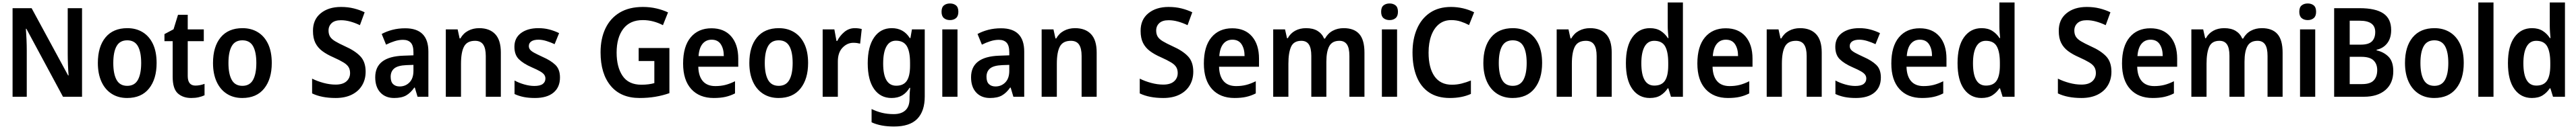

<svg xmlns="http://www.w3.org/2000/svg" viewBox="-20 -780 20693 1040"><path d="M639 0H486L192 -548H188Q191 -508 193 -460.5Q195 -413 195 -370V0H81V-714H234L527 -172H531Q528 -207 526 -256.5Q524 -306 524 -345V-714H639Z M1238 -272Q1238 -143 1177 -66.5Q1116 10 1001 10Q929 10 876 -24.5Q823 -59 794.5 -122.5Q766 -186 766 -272Q766 -404 827.5 -478.5Q889 -553 1003 -553Q1073 -553 1126 -520.5Q1179 -488 1208.5 -425.5Q1238 -363 1238 -272ZM890 -272Q890 -184 916.5 -136Q943 -88 1002 -88Q1061 -88 1087.5 -136Q1114 -184 1114 -272Q1114 -361 1087.5 -408Q1061 -455 1002 -455Q943 -455 916.5 -408Q890 -361 890 -272Z M1550 -90Q1569 -90 1588 -94Q1607 -98 1623 -104V-12Q1602 -2 1575.5 4Q1549 10 1516 10Q1449 10 1408 -27.5Q1367 -65 1367 -161V-448H1301V-505L1374 -544L1410 -661H1488V-543H1617V-448H1488V-167Q1488 -90 1550 -90Z M2163 -272Q2163 -143 2102 -66.5Q2041 10 1926 10Q1854 10 1801 -24.5Q1748 -59 1719.5 -122.5Q1691 -186 1691 -272Q1691 -404 1752.5 -478.5Q1814 -553 1928 -553Q1998 -553 2051 -520.5Q2104 -488 2133.5 -425.5Q2163 -363 2163 -272ZM1815 -272Q1815 -184 1841.5 -136Q1868 -88 1927 -88Q1986 -88 2012.5 -136Q2039 -184 2039 -272Q2039 -361 2012.5 -408Q1986 -455 1927 -455Q1868 -455 1841.5 -408Q1815 -361 1815 -272Z M2917 -202Q2917 -140 2888.5 -92Q2860 -44 2806 -17Q2752 10 2676 10Q2563 10 2487 -27V-146Q2529 -125 2579 -111.5Q2629 -98 2676 -98Q2733 -98 2762.5 -124Q2792 -150 2792 -191Q2792 -219 2780 -239Q2768 -259 2738.5 -277Q2709 -295 2658 -318Q2605 -341 2568.5 -368.5Q2532 -396 2513 -434.5Q2494 -473 2494 -530Q2493 -621 2555.5 -672.5Q2618 -724 2719 -724Q2775 -724 2822.5 -712Q2870 -700 2909 -681L2871 -577Q2834 -595 2795 -606Q2756 -617 2719 -617Q2669 -617 2644 -593.5Q2619 -570 2619 -534Q2619 -505 2631 -485Q2643 -465 2672 -447.5Q2701 -430 2751 -407Q2832 -371 2874.5 -326Q2917 -281 2917 -202Z M3235 -552Q3421 -552 3421 -364V0H3334L3312 -74H3308Q3278 -31 3242 -10.5Q3206 10 3146 10Q3076 10 3035 -34.5Q2994 -79 2994 -157Q2994 -323 3219 -331L3301 -334V-359Q3301 -413 3279.5 -436Q3258 -459 3217 -459Q3184 -459 3149.5 -448Q3115 -437 3081 -420L3046 -506Q3084 -527 3132 -539.5Q3180 -552 3235 -552ZM3244 -255Q3175 -252 3146.5 -228Q3118 -204 3118 -161Q3118 -121 3137.5 -102Q3157 -83 3190 -83Q3237 -83 3269 -115.5Q3301 -148 3301 -209V-257Z M3829 -553Q3912 -553 3957.5 -505Q4003 -457 4003 -357V0H3882V-329Q3882 -390 3861.5 -420.5Q3841 -451 3796 -451Q3732 -451 3707.5 -405Q3683 -359 3683 -266V0H3561V-543H3656L3672 -470H3678Q3701 -511 3740.5 -532Q3780 -553 3829 -553Z M4478 -155Q4478 -77 4426 -33.5Q4374 10 4277 10Q4226 10 4186.5 2Q4147 -6 4113 -22V-131Q4147 -112 4190.5 -99.5Q4234 -87 4272 -87Q4318 -87 4339.5 -103Q4361 -119 4361 -147Q4361 -164 4351.5 -177.5Q4342 -191 4318 -205Q4294 -219 4250 -238Q4184 -267 4148 -302.5Q4112 -338 4112 -403Q4112 -474 4165 -513.5Q4218 -553 4305 -553Q4351 -553 4391.5 -542.5Q4432 -532 4471 -513L4435 -424Q4403 -439 4369 -449.5Q4335 -460 4305 -460Q4268 -460 4248 -446.5Q4228 -433 4228 -409Q4228 -392 4238 -379.5Q4248 -367 4272 -354Q4296 -341 4339 -321Q4405 -292 4441.5 -256.5Q4478 -221 4478 -155Z M5110 -393H5357V-29Q5303 -10 5244 0Q5185 10 5117 10Q4967 10 4885.5 -88Q4804 -186 4804 -358Q4804 -469 4843.5 -551.5Q4883 -634 4958.5 -679Q5034 -724 5144 -724Q5201 -724 5252.5 -712Q5304 -700 5346 -680L5305 -577Q5269 -596 5228 -607Q5187 -618 5143 -618Q5040 -618 4986.5 -547.5Q4933 -477 4933 -356Q4933 -239 4981 -168Q5029 -97 5132 -97Q5163 -97 5189.5 -100.5Q5216 -104 5236 -110V-288H5110Z M5695 -552Q5797 -552 5853.5 -486.5Q5910 -421 5910 -307V-242H5589Q5591 -166 5625.5 -126Q5660 -86 5726 -86Q5770 -86 5807 -95.5Q5844 -105 5884 -125V-27Q5847 -8 5807 1Q5767 10 5713 10Q5598 10 5532.5 -62Q5467 -134 5467 -268Q5467 -406 5528 -479Q5589 -552 5695 -552ZM5696 -460Q5651 -460 5623.5 -427Q5596 -394 5591 -328H5794Q5794 -386 5770 -423Q5746 -460 5696 -460Z M6471 -272Q6471 -143 6410 -66.5Q6349 10 6234 10Q6162 10 6109 -24.5Q6056 -59 6027.5 -122.5Q5999 -186 5999 -272Q5999 -404 6060.5 -478.5Q6122 -553 6236 -553Q6306 -553 6359 -520.5Q6412 -488 6441.5 -425.5Q6471 -363 6471 -272ZM6123 -272Q6123 -184 6149.5 -136Q6176 -88 6235 -88Q6294 -88 6320.5 -136Q6347 -184 6347 -272Q6347 -361 6320.5 -408Q6294 -455 6235 -455Q6176 -455 6149.5 -408Q6123 -361 6123 -272Z M6846 -553Q6876 -553 6902 -546L6889 -428Q6878 -431 6864.5 -433Q6851 -435 6834 -435Q6785 -435 6747 -395Q6709 -355 6710 -280V0H6588V-543H6682L6699 -450H6705Q6726 -492 6762.5 -522.5Q6799 -553 6846 -553Z M7143 -553Q7238 -553 7288 -473H7293L7305 -543H7408V-2Q7408 116 7348 178Q7288 240 7161 240Q7054 240 6981 206V99Q7022 119 7065 129.5Q7108 140 7159 140Q7220 140 7253 109Q7286 78 7286 16V1Q7286 -13 7287.5 -34.5Q7289 -56 7291 -72H7286Q7262 -32 7227 -11Q7192 10 7141 10Q7052 10 7001 -62.5Q6950 -135 6950 -270Q6950 -404 7001.5 -478.5Q7053 -553 7143 -553ZM7176 -452Q7126 -452 7100 -405Q7074 -358 7074 -268Q7074 -89 7179 -89Q7237 -89 7263.5 -128Q7290 -167 7290 -250V-273Q7290 -366 7263.5 -409Q7237 -452 7176 -452Z M7611 -752Q7640 -752 7659 -736.5Q7678 -721 7678 -685Q7678 -650 7659 -634Q7640 -618 7611 -618Q7581 -618 7562 -634Q7543 -650 7543 -685Q7543 -721 7562 -736.5Q7581 -752 7611 -752ZM7671 -543V0H7549V-543Z M8021 -552Q8207 -552 8207 -364V0H8120L8098 -74H8094Q8064 -31 8028 -10.5Q7992 10 7932 10Q7862 10 7821 -34.5Q7780 -79 7780 -157Q7780 -323 8005 -331L8087 -334V-359Q8087 -413 8065.5 -436Q8044 -459 8003 -459Q7970 -459 7935.5 -448Q7901 -437 7867 -420L7832 -506Q7870 -527 7918 -539.5Q7966 -552 8021 -552ZM8030 -255Q7961 -252 7932.5 -228Q7904 -204 7904 -161Q7904 -121 7923.5 -102Q7943 -83 7976 -83Q8023 -83 8055 -115.5Q8087 -148 8087 -209V-257Z M8615 -553Q8698 -553 8743.5 -505Q8789 -457 8789 -357V0H8668V-329Q8668 -390 8647.5 -420.5Q8627 -451 8582 -451Q8518 -451 8493.5 -405Q8469 -359 8469 -266V0H8347V-543H8442L8458 -470H8464Q8487 -511 8526.5 -532Q8566 -553 8615 -553Z M9565 -202Q9565 -140 9536.5 -92Q9508 -44 9454 -17Q9400 10 9324 10Q9211 10 9135 -27V-146Q9177 -125 9227 -111.5Q9277 -98 9324 -98Q9381 -98 9410.5 -124Q9440 -150 9440 -191Q9440 -219 9428 -239Q9416 -259 9386.5 -277Q9357 -295 9306 -318Q9253 -341 9216.5 -368.5Q9180 -396 9161 -434.5Q9142 -473 9142 -530Q9141 -621 9203.5 -672.5Q9266 -724 9367 -724Q9423 -724 9470.5 -712Q9518 -700 9557 -681L9519 -577Q9482 -595 9443 -606Q9404 -617 9367 -617Q9317 -617 9292 -593.5Q9267 -570 9267 -534Q9267 -505 9279 -485Q9291 -465 9320 -447.5Q9349 -430 9399 -407Q9480 -371 9522.5 -326Q9565 -281 9565 -202Z M9878 -552Q9980 -552 10036.5 -486.5Q10093 -421 10093 -307V-242H9772Q9774 -166 9808.5 -126Q9843 -86 9909 -86Q9953 -86 9990 -95.5Q10027 -105 10067 -125V-27Q10030 -8 9990 1Q9950 10 9896 10Q9781 10 9715.5 -62Q9650 -134 9650 -268Q9650 -406 9711 -479Q9772 -552 9878 -552ZM9879 -460Q9834 -460 9806.5 -427Q9779 -394 9774 -328H9977Q9977 -386 9953 -423Q9929 -460 9879 -460Z M10773 -553Q10857 -553 10898.5 -505.5Q10940 -458 10940 -356V0H10819V-329Q10819 -393 10799 -422Q10779 -451 10739 -451Q10681 -451 10657.5 -408Q10634 -365 10634 -282V0H10513V-330Q10513 -392 10493.5 -421.5Q10474 -451 10433 -451Q10372 -451 10350.5 -403Q10329 -355 10329 -266V0H10207V-543H10302L10318 -472H10324Q10345 -511 10383 -532Q10421 -553 10471 -553Q10527 -553 10563 -531Q10599 -509 10616 -469H10623Q10646 -511 10685 -532Q10724 -553 10773 -553Z M11142 -752Q11171 -752 11190 -736.5Q11209 -721 11209 -685Q11209 -650 11190 -634Q11171 -618 11142 -618Q11112 -618 11093 -634Q11074 -650 11074 -685Q11074 -721 11093 -736.5Q11112 -752 11142 -752ZM11202 -543V0H11080V-543Z M11637 -618Q11579 -618 11538.5 -585Q11498 -552 11476.5 -493Q11455 -434 11455 -356Q11455 -233 11502.5 -165Q11550 -97 11642 -97Q11683 -97 11720.5 -106.5Q11758 -116 11795 -131V-23Q11723 10 11626 10Q11526 10 11459.5 -34.5Q11393 -79 11359.5 -161.5Q11326 -244 11326 -357Q11326 -464 11361.5 -547Q11397 -630 11466 -677Q11535 -724 11635 -724Q11684 -724 11731.5 -713Q11779 -702 11821 -681L11780 -578Q11748 -595 11713 -606.5Q11678 -618 11637 -618Z M12367 -272Q12367 -143 12306 -66.5Q12245 10 12130 10Q12058 10 12005 -24.5Q11952 -59 11923.5 -122.5Q11895 -186 11895 -272Q11895 -404 11956.5 -478.5Q12018 -553 12132 -553Q12202 -553 12255 -520.5Q12308 -488 12337.5 -425.5Q12367 -363 12367 -272ZM12019 -272Q12019 -184 12045.5 -136Q12072 -88 12131 -88Q12190 -88 12216.5 -136Q12243 -184 12243 -272Q12243 -361 12216.5 -408Q12190 -455 12131 -455Q12072 -455 12045.5 -408Q12019 -361 12019 -272Z M12752 -553Q12835 -553 12880.5 -505Q12926 -457 12926 -357V0H12805V-329Q12805 -390 12784.5 -420.5Q12764 -451 12719 -451Q12655 -451 12630.5 -405Q12606 -359 12606 -266V0H12484V-543H12579L12595 -470H12601Q12624 -511 12663.5 -532Q12703 -553 12752 -553Z M13232 10Q13144 10 13092 -62Q13040 -134 13040 -271Q13040 -408 13092.5 -480.5Q13145 -553 13233 -553Q13284 -553 13319 -531Q13354 -509 13377 -473H13382Q13380 -493 13378 -520Q13376 -547 13376 -567V-760H13498V0H13402L13381 -68H13376Q13353 -33 13319 -11.5Q13285 10 13232 10ZM13268 -90Q13328 -90 13354 -130Q13380 -170 13380 -253V-274Q13380 -362 13355 -406.5Q13330 -451 13267 -451Q13216 -451 13190 -404Q13164 -357 13164 -270Q13164 -90 13268 -90Z M13842 -552Q13944 -552 14000.5 -486.5Q14057 -421 14057 -307V-242H13736Q13738 -166 13772.5 -126Q13807 -86 13873 -86Q13917 -86 13954 -95.5Q13991 -105 14031 -125V-27Q13994 -8 13954 1Q13914 10 13860 10Q13745 10 13679.5 -62Q13614 -134 13614 -268Q13614 -406 13675 -479Q13736 -552 13842 -552ZM13843 -460Q13798 -460 13770.5 -427Q13743 -394 13738 -328H13941Q13941 -386 13917 -423Q13893 -460 13843 -460Z M14439 -553Q14522 -553 14567.5 -505Q14613 -457 14613 -357V0H14492V-329Q14492 -390 14471.5 -420.5Q14451 -451 14406 -451Q14342 -451 14317.5 -405Q14293 -359 14293 -266V0H14171V-543H14266L14282 -470H14288Q14311 -511 14350.5 -532Q14390 -553 14439 -553Z M15088 -155Q15088 -77 15036 -33.5Q14984 10 14887 10Q14836 10 14796.5 2Q14757 -6 14723 -22V-131Q14757 -112 14800.5 -99.5Q14844 -87 14882 -87Q14928 -87 14949.5 -103Q14971 -119 14971 -147Q14971 -164 14961.5 -177.5Q14952 -191 14928 -205Q14904 -219 14860 -238Q14794 -267 14758 -302.5Q14722 -338 14722 -403Q14722 -474 14775 -513.5Q14828 -553 14915 -553Q14961 -553 15001.5 -542.5Q15042 -532 15081 -513L15045 -424Q15013 -439 14979 -449.5Q14945 -460 14915 -460Q14878 -460 14858 -446.5Q14838 -433 14838 -409Q14838 -392 14848 -379.5Q14858 -367 14882 -354Q14906 -341 14949 -321Q15015 -292 15051.5 -256.5Q15088 -221 15088 -155Z M15400 -552Q15502 -552 15558.5 -486.5Q15615 -421 15615 -307V-242H15294Q15296 -166 15330.5 -126Q15365 -86 15431 -86Q15475 -86 15512 -95.5Q15549 -105 15589 -125V-27Q15552 -8 15512 1Q15472 10 15418 10Q15303 10 15237.5 -62Q15172 -134 15172 -268Q15172 -406 15233 -479Q15294 -552 15400 -552ZM15401 -460Q15356 -460 15328.5 -427Q15301 -394 15296 -328H15499Q15499 -386 15475 -423Q15451 -460 15401 -460Z M15896 10Q15808 10 15756 -62Q15704 -134 15704 -271Q15704 -408 15756.5 -480.5Q15809 -553 15897 -553Q15948 -553 15983 -531Q16018 -509 16041 -473H16046Q16044 -493 16042 -520Q16040 -547 16040 -567V-760H16162V0H16066L16045 -68H16040Q16017 -33 15983 -11.5Q15949 10 15896 10ZM15932 -90Q15992 -90 16018 -130Q16044 -170 16044 -253V-274Q16044 -362 16019 -406.5Q15994 -451 15931 -451Q15880 -451 15854 -404Q15828 -357 15828 -270Q15828 -90 15932 -90Z M16940 -202Q16940 -140 16911.5 -92Q16883 -44 16829 -17Q16775 10 16699 10Q16586 10 16510 -27V-146Q16552 -125 16602 -111.5Q16652 -98 16699 -98Q16756 -98 16785.5 -124Q16815 -150 16815 -191Q16815 -219 16803 -239Q16791 -259 16761.5 -277Q16732 -295 16681 -318Q16628 -341 16591.5 -368.5Q16555 -396 16536 -434.5Q16517 -473 16517 -530Q16516 -621 16578.5 -672.5Q16641 -724 16742 -724Q16798 -724 16845.5 -712Q16893 -700 16932 -681L16894 -577Q16857 -595 16818 -606Q16779 -617 16742 -617Q16692 -617 16667 -593.5Q16642 -570 16642 -534Q16642 -505 16654 -485Q16666 -465 16695 -447.5Q16724 -430 16774 -407Q16855 -371 16897.5 -326Q16940 -281 16940 -202Z M17253 -552Q17355 -552 17411.5 -486.5Q17468 -421 17468 -307V-242H17147Q17149 -166 17183.5 -126Q17218 -86 17284 -86Q17328 -86 17365 -95.5Q17402 -105 17442 -125V-27Q17405 -8 17365 1Q17325 10 17271 10Q17156 10 17090.5 -62Q17025 -134 17025 -268Q17025 -406 17086 -479Q17147 -552 17253 -552ZM17254 -460Q17209 -460 17181.5 -427Q17154 -394 17149 -328H17352Q17352 -386 17328 -423Q17304 -460 17254 -460Z M18148 -553Q18232 -553 18273.5 -505.5Q18315 -458 18315 -356V0H18194V-329Q18194 -393 18174 -422Q18154 -451 18114 -451Q18056 -451 18032.5 -408Q18009 -365 18009 -282V0H17888V-330Q17888 -392 17868.5 -421.5Q17849 -451 17808 -451Q17747 -451 17725.5 -403Q17704 -355 17704 -266V0H17582V-543H17677L17693 -472H17699Q17720 -511 17758 -532Q17796 -553 17846 -553Q17902 -553 17938 -531Q17974 -509 17991 -469H17998Q18021 -511 18060 -532Q18099 -553 18148 -553Z M18517 -752Q18546 -752 18565 -736.5Q18584 -721 18584 -685Q18584 -650 18565 -634Q18546 -618 18517 -618Q18487 -618 18468 -634Q18449 -650 18449 -685Q18449 -721 18468 -736.5Q18487 -752 18517 -752ZM18577 -543V0H18455V-543Z M18934 -714Q19062 -714 19124.5 -671.5Q19187 -629 19187 -538Q19187 -472 19155 -431Q19123 -390 19070 -379V-374Q19128 -361 19166 -322.5Q19204 -284 19204 -206Q19204 -109 19141 -54.5Q19078 0 18968 0H18729V-714ZM18942 -420Q19006 -420 19032.5 -446.5Q19059 -473 19059 -522Q19059 -613 18935 -613H18854V-420ZM18854 -322V-102H18954Q19019 -102 19047 -132Q19075 -162 19075 -215Q19075 -264 19045.5 -293Q19016 -322 18947 -322Z M19770 -272Q19770 -143 19709 -66.5Q19648 10 19533 10Q19461 10 19408 -24.5Q19355 -59 19326.5 -122.5Q19298 -186 19298 -272Q19298 -404 19359.5 -478.5Q19421 -553 19535 -553Q19605 -553 19658 -520.5Q19711 -488 19740.5 -425.5Q19770 -363 19770 -272ZM19422 -272Q19422 -184 19448.5 -136Q19475 -88 19534 -88Q19593 -88 19619.5 -136Q19646 -184 19646 -272Q19646 -361 19619.5 -408Q19593 -455 19534 -455Q19475 -455 19448.5 -408Q19422 -361 19422 -272Z M20009 0H19887V-760H20009Z M20317 10Q20229 10 20177 -62Q20125 -134 20125 -271Q20125 -408 20177.5 -480.5Q20230 -553 20318 -553Q20369 -553 20404 -531Q20439 -509 20462 -473H20467Q20465 -493 20463 -520Q20461 -547 20461 -567V-760H20583V0H20487L20466 -68H20461Q20438 -33 20404 -11.5Q20370 10 20317 10ZM20353 -90Q20413 -90 20439 -130Q20465 -170 20465 -253V-274Q20465 -362 20440 -406.5Q20415 -451 20352 -451Q20301 -451 20275 -404Q20249 -357 20249 -270Q20249 -90 20353 -90Z"/></svg>

Font: Noto Sans Georgian SemiCondensed SemiBold
Style: Regular
Weight: 600
Width: 4
Designer: Monotype Design Team, Akaki Razmadze
Foundry: Google LLC
Version: Version 2.005; ttfautohint (v1.8.4.7-5d5b)